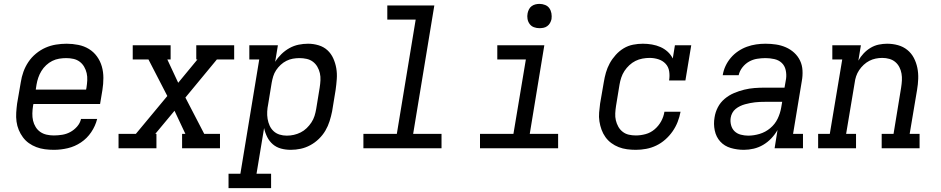

<svg xmlns="http://www.w3.org/2000/svg" viewBox="-20 -763 4840 988"><path d="M257 8Q234 8 211 5Q188 2 167 -6Q146 -14 128.5 -26.5Q111 -39 98 -56.5Q85 -74 76.5 -94.5Q68 -115 65 -137.5Q62 -160 63.5 -183.5Q65 -207 68 -230L87 -340Q91 -367 100.5 -393.5Q110 -420 126 -444Q142 -468 165 -487Q188 -506 214 -517.5Q240 -529 268 -533.5Q296 -538 323 -538Q353 -538 383 -532Q413 -526 437.5 -511Q462 -496 479 -472.5Q496 -449 504 -421Q512 -393 512 -362Q512 -331 507 -300L495 -228H152L150 -218Q147 -199 146.5 -179.5Q146 -160 150 -142.5Q154 -125 163.5 -109.5Q173 -94 187.5 -84Q202 -74 220 -70Q238 -66 257 -66Q278 -66 300 -69.5Q322 -73 341.5 -83.5Q361 -94 376.5 -111.5Q392 -129 397 -151H480Q471 -115 449.5 -83Q428 -51 396.5 -30Q365 -9 329 -0.5Q293 8 257 8ZM164 -302H423L425 -312Q428 -331 429 -350Q430 -369 426 -386.5Q422 -404 413 -419.5Q404 -435 390 -445.5Q376 -456 358 -460Q340 -464 321 -464Q303 -464 284.5 -461Q266 -458 249 -449.5Q232 -441 217.5 -427.5Q203 -414 193 -397.5Q183 -381 177 -363.5Q171 -346 168 -328Z M590 0V-74H679L841 -269L744 -457H663V-530H858V-457H841L897 -337L996 -457H990V-530H1185V-457H1096L934 -261L1031 -74H1112V0H917V-74H934L878 -193L779 -74H785V0Z M1156 205V131H1217L1314 -457H1263V-530H1410L1396 -445Q1409 -466 1428 -484.5Q1447 -503 1469.5 -515.5Q1492 -528 1516.5 -533Q1541 -538 1565 -538Q1565 -538 1565 -538Q1565 -538 1566 -538Q1593 -538 1619.5 -530Q1646 -522 1665 -504.5Q1684 -487 1695 -462.5Q1706 -438 1710.5 -411.5Q1715 -385 1713 -356.5Q1711 -328 1707 -300L1689 -190Q1684 -165 1676 -139.5Q1668 -114 1654.5 -91Q1641 -68 1621 -48.5Q1601 -29 1577 -16Q1553 -3 1527.5 2.5Q1502 8 1476 8Q1450 8 1426 1.5Q1402 -5 1384 -20.5Q1366 -36 1355 -58Q1344 -80 1339 -104L1300 131H1375V205ZM1456 -65Q1474 -65 1492 -69Q1510 -73 1527 -81.5Q1544 -90 1558 -103.5Q1572 -117 1582.5 -133Q1593 -149 1598.5 -166.5Q1604 -184 1607 -202L1625 -312Q1628 -331 1629 -350Q1630 -369 1626 -386.5Q1622 -404 1613 -419.5Q1604 -435 1590 -445.5Q1576 -456 1558 -460Q1540 -464 1521 -464Q1504 -464 1487 -461Q1470 -458 1454 -450Q1438 -442 1424.5 -429.5Q1411 -417 1401 -402Q1391 -387 1386 -370.5Q1381 -354 1378 -337L1360 -227Q1356 -208 1355 -189Q1354 -170 1357 -151.5Q1360 -133 1367.5 -116.5Q1375 -100 1388 -88Q1401 -76 1418.5 -70.5Q1436 -65 1456 -65Z M1850 0V-74H2022L2119 -662H1973V-735H2215L2106 -74H2252V0Z M2450 0V-74H2622L2686 -457H2539V-530H2781L2706 -74H2852V0ZM2756 -618Q2741 -618 2727.5 -623Q2714 -628 2705.5 -639.5Q2697 -651 2694.5 -665.5Q2692 -680 2695 -695Q2697 -705 2702 -715Q2707 -725 2716 -731.5Q2725 -738 2735.5 -740.5Q2746 -743 2756 -743Q2771 -743 2785 -737.5Q2799 -732 2807 -720.5Q2815 -709 2817.5 -694.5Q2820 -680 2818 -665Q2816 -655 2810.5 -645Q2805 -635 2796 -628.5Q2787 -622 2776.5 -620Q2766 -618 2756 -618Z M3252 8Q3229 8 3206.5 5Q3184 2 3163.5 -6Q3143 -14 3125.5 -27Q3108 -40 3095.5 -57.5Q3083 -75 3075.5 -95.5Q3068 -116 3064.5 -138.5Q3061 -161 3063 -184Q3065 -207 3068 -230L3087 -340Q3091 -365 3098 -389.5Q3105 -414 3117.5 -437Q3130 -460 3148.5 -480.5Q3167 -501 3189.5 -514.5Q3212 -528 3237.5 -533Q3263 -538 3288 -538Q3312 -538 3335 -534Q3358 -530 3378.5 -521Q3399 -512 3415.5 -497Q3432 -482 3442 -462L3453 -530H3537L3507 -349H3423Q3427 -372 3423.5 -395.5Q3420 -419 3405 -435Q3390 -451 3368 -458Q3346 -465 3323 -465Q3305 -465 3286 -461.5Q3267 -458 3250 -449.5Q3233 -441 3218.5 -427.5Q3204 -414 3193.5 -398Q3183 -382 3177 -364Q3171 -346 3168 -328L3150 -218Q3147 -199 3146 -180Q3145 -161 3149 -144Q3153 -127 3161.5 -111.5Q3170 -96 3184 -85Q3198 -74 3215.5 -70Q3233 -66 3252 -66Q3277 -66 3302.5 -73Q3328 -80 3348.5 -97.5Q3369 -115 3382 -138.5Q3395 -162 3399 -188H3482Q3477 -161 3467 -135.5Q3457 -110 3441 -87Q3425 -64 3403.5 -45Q3382 -26 3357 -14Q3332 -2 3305 3Q3278 8 3252 8Z M3808 8Q3773 8 3740.5 -1.5Q3708 -11 3686.5 -34.5Q3665 -58 3658 -91.5Q3651 -125 3657 -159Q3661 -186 3674 -211Q3687 -236 3709 -254.5Q3731 -273 3757 -284Q3783 -295 3809.5 -301.5Q3836 -308 3862.5 -310Q3889 -312 3916 -312H4017L4025 -358Q4028 -380 4023 -402.5Q4018 -425 4002.5 -439.5Q3987 -454 3964.5 -459Q3942 -464 3919 -464Q3898 -464 3876 -460.5Q3854 -457 3834.5 -446Q3815 -435 3800.5 -416.5Q3786 -398 3781 -376H3699Q3703 -401 3713.5 -423.5Q3724 -446 3740.5 -465.5Q3757 -485 3778.5 -499.5Q3800 -514 3823.5 -522.5Q3847 -531 3871 -534.5Q3895 -538 3919 -538Q3947 -538 3973.5 -534Q4000 -530 4024 -519.5Q4048 -509 4067 -491.5Q4086 -474 4097 -451Q4108 -428 4109.5 -400.5Q4111 -373 4106 -346L4061 -74H4112V0H3966L3981 -94Q3968 -71 3949 -51Q3930 -31 3907 -17.5Q3884 -4 3858.5 2Q3833 8 3808 8ZM3830 -65Q3859 -65 3889 -74Q3919 -83 3943.5 -103.5Q3968 -124 3981.5 -152Q3995 -180 4000 -210L4005 -239H3916Q3903 -239 3890.5 -238.5Q3878 -238 3865 -236.5Q3852 -235 3839.5 -232.5Q3827 -230 3814 -226.5Q3801 -223 3788.5 -217Q3776 -211 3765.5 -202.5Q3755 -194 3748.5 -182Q3742 -170 3740 -157Q3737 -138 3742 -119Q3747 -100 3760 -87.5Q3773 -75 3792 -70Q3811 -65 3830 -65Z M4190 0V-74H4250L4314 -457H4263V-530H4410L4397 -451Q4408 -471 4424 -488Q4440 -505 4460 -517Q4480 -529 4502 -533.5Q4524 -538 4545 -538Q4574 -538 4601 -530.5Q4628 -523 4649 -506Q4670 -489 4682.5 -465Q4695 -441 4700.5 -414Q4706 -387 4705 -358Q4704 -329 4699 -300L4661 -74H4712V0H4517V-74H4578L4617 -312Q4620 -331 4621 -349Q4622 -367 4619 -384.5Q4616 -402 4608 -417.5Q4600 -433 4587 -444Q4574 -455 4556.5 -460Q4539 -465 4520 -465Q4503 -465 4486 -461.5Q4469 -458 4453.5 -450Q4438 -442 4424.5 -429.5Q4411 -417 4401 -402Q4391 -387 4385.5 -370.5Q4380 -354 4378 -337L4334 -74H4385V0Z"/></svg>

Font: Iosevka Slab Extended Oblique
Style: Regular
Weight: 400
Width: 7
Italic angle: -9°
Monospace: yes
Designer: Belleve Invis
Foundry: Belleve Invis
Version: Version 11.1.0; ttfautohint (v1.8.3)